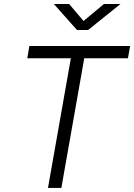

<svg xmlns="http://www.w3.org/2000/svg" viewBox="-20 -918 656 938"><path d="M214.4 0H279.8L391.6 -633.3H605L615.7 -693.4H123.5L113.3 -633.3H326.2ZM356 -771.5H410.6L568.4 -898.4H487.8L388.2 -815.4L317.9 -898.4H243.2Z"/></svg>

Font: Cascadia Mono NF Light
Style: Italic
Weight: 300
Italic angle: -10°
Monospace: yes
Designer: Aaron Bell
Foundry: Saja Typeworks
Version: Version 2404.023